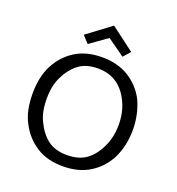

<svg xmlns="http://www.w3.org/2000/svg" viewBox="-158 -1028 1074 1165"><g transform="rotate(20 379.0 -445.5)"><path d="M55 0ZM662.5 -530Q702.5 -442.5 702.5 -343.8Q702.5 -242.5 662.5 -158.8Q622.5 -81.2 550.6 -36.2Q478.8 8.8 377.5 8.8Q276.2 8.8 205.6 -36.2Q135 -81.2 95 -158.8Q55 -231.2 55 -343.8Q55 -453.8 95 -530Q135 -606.2 205.6 -650.6Q276.2 -695 377.5 -695Q478.8 -695 550.6 -650.6Q622.5 -606.2 662.5 -530ZM581.2 -201.2Q611.2 -263.8 611.2 -343.8Q611.2 -422.5 581.2 -486.2Q517.5 -622.5 377.5 -622.5Q300 -622.5 252.5 -585.6Q205 -548.8 175 -486.2Q146.2 -428.8 146.2 -343.8Q146.2 -257.5 175 -201.2Q205 -137.5 252.5 -100.6Q300 -63.8 377.5 -63.8Q456.2 -63.8 504.4 -100.6Q552.5 -137.5 581.2 -201.2ZM491.2 -740 378.8 -820 266.2 -740 225 -785 378.8 -900 531.2 -785Z"/></g></svg>

Font: Cambay
Style: Regular
Weight: 400
Designer: Pooja Saxena
Foundry: Pooja Saxena
Version: Version 1.181;PS 001.181;hotconv 1.0.70;makeotf.lib2.5.58329